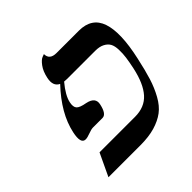

<svg xmlns="http://www.w3.org/2000/svg" viewBox="-151 -679 803 803"><g transform="rotate(-45 250.0 -277.5)"><path d="M442.9 -248Q449.7 -280.3 452.6 -301.8Q455.6 -323.2 454.8 -346.2Q454.1 -369.1 446.8 -382.6Q439.5 -396 423.3 -404.5Q407.2 -413.1 381.8 -413.1H215.8Q207 -413.1 198.7 -414.1Q161.1 -369.1 154.3 -335.9Q149.4 -312.5 158.4 -301.8Q167.5 -291 200.7 -285.2Q245.6 -275.9 237.8 -240.2Q228 -193.4 205.1 -192.9H148.9Q137.7 -192.9 119.9 -186Q102.1 -179.2 91.8 -179.2Q63 -179.2 75.7 -237.8Q95.2 -329.1 180.2 -418.9Q150.9 -432.6 160.2 -475.1Q167 -507.3 181.9 -527.1Q196.8 -546.9 208.5 -550.8L220.2 -555.2Q220.2 -521 260.7 -521H392.6Q468.8 -521 490.7 -456.3Q512.7 -391.6 484.4 -265.1Q471.7 -206.5 459.5 -167.5Q447.3 -128.4 428.2 -94Q409.2 -59.6 383.8 -40.5Q358.4 -21.5 322 -10.7Q285.6 0 235.8 0H46.9L94.2 -100.1H304.2Q361.3 -100.1 394 -136.7Q426.8 -173.3 442.9 -248Z"/></g></svg>

Font: Linux Biolinum O
Style: Italic
Weight: 400
Italic angle: -12°
Designer: Philipp H. Poll
Foundry: Philipp H. Poll
Version: Version 1.1.3